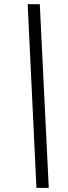

<svg xmlns="http://www.w3.org/2000/svg" viewBox="-20 -780 328 921"><path d="M112.8 -759.8H170.9L213.9 121.1H154.8Z"/></svg>

Font: Droid Serif
Style: Italic
Weight: 400
Italic angle: -12°
Designer: Monotype Design team
Foundry: Monotype Imaging Inc.
Version: Version 1.03